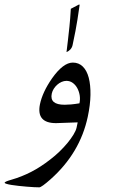

<svg xmlns="http://www.w3.org/2000/svg" viewBox="-163 -593 552 847"><path d="M224.1 -77.6Q189.9 82.5 60.1 197.8Q20 233.4 10.3 233.4Q2 233.4 -12.7 232.7Q-27.3 231.9 -44.7 230.5Q-62 229 -80.1 227.1Q-98.1 225.1 -112.1 222.9Q-126 220.7 -134.5 218Q-143.1 215.3 -142.6 212.9Q-141.6 208 -112.3 199.7Q-67.9 187 -25.6 165.3Q16.6 143.6 59.6 109.9Q79.6 94.7 99.4 75.7Q119.1 56.6 134.8 37.6Q150.4 18.6 161.1 1Q171.9 -16.6 174.8 -29.8L179.7 -53.2L84 -49.8Q-3.4 -49.8 13.2 -132.8Q24.4 -186.5 66.4 -247.1Q115.7 -316.9 158.2 -316.9Q184.6 -316.9 202.4 -299.3Q220.2 -281.7 228.5 -250Q236.8 -218.3 236.1 -174.3Q235.4 -130.4 224.1 -77.6ZM187.5 -137.2Q191.4 -155.3 188.5 -172.9Q185.5 -190.4 177.7 -204.6Q169.9 -218.8 157.7 -227.5Q145.5 -236.3 129.9 -236.3Q119.6 -236.3 108.9 -231.7Q98.1 -227.1 89.4 -219.2Q80.6 -211.4 74.2 -201.4Q67.9 -191.4 65.4 -180.2Q54.7 -130.9 122.1 -130.9Q134.3 -130.9 150.6 -132.3Q167 -133.8 187.5 -137.2ZM157.2 -394Q154.8 -383.3 147.7 -375.2Q140.6 -367.2 130.4 -363.3Q130.4 -363.8 132.1 -377.2Q133.8 -390.6 136.7 -415.5Q139.6 -440.4 143.3 -475.6Q147 -510.7 149.4 -554.2L182.1 -571.3Q184.6 -573.2 187.5 -573.2Q188 -572.8 188 -569.3Q185.1 -548.3 178.5 -505.4Q171.9 -462.4 157.2 -394Z"/></svg>

Font: XB Kayhan
Style: Italic
Weight: 400
Italic angle: -12°
Designer: Behnam
Foundry: Irmug
Version: Version 7.300 2009